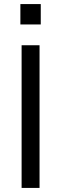

<svg xmlns="http://www.w3.org/2000/svg" viewBox="-20 -922 300 942"><path d="M86 0V-700H174V0ZM80 -902H180V-802H80Z"/></svg>

Font: Liter
Style: Regular
Weight: 400
Designer: Anton Skugarov
Foundry: skugi
Version: Version 1.004; ttfautohint (v1.8.4.7-5d5b)